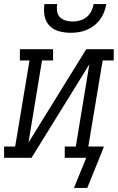

<svg xmlns="http://www.w3.org/2000/svg" viewBox="-50 -770 575 937"><path d="M295 -610Q266 -610 238 -617.5Q210 -625 191.5 -644.5Q173 -664 167.5 -692.5Q162 -721 167 -750H229Q226 -733 228.5 -715.5Q231 -698 242 -686.5Q253 -675 270 -670Q287 -665 304 -665Q322 -665 340 -670Q358 -675 372.5 -686.5Q387 -698 395.5 -715Q404 -732 407 -750H469Q465 -730 458 -711Q451 -692 438.5 -675Q426 -658 409 -645Q392 -632 373 -624Q354 -616 334 -613Q314 -610 295 -610ZM376 147H311L371 0H266V-55H320L386 -456L104 0H-30V-55H24L94 -475H47V-530H209V-475H155L89 -74L371 -530H505V-475H451L381 -55H457L452 -41Z"/></svg>

Font: Iosevka Slab Light Oblique
Style: Regular
Weight: 300
Italic angle: -9°
Monospace: yes
Designer: Belleve Invis
Foundry: Belleve Invis
Version: Version 11.1.1; ttfautohint (v1.8.3)